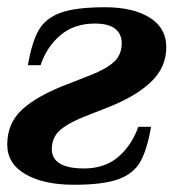

<svg xmlns="http://www.w3.org/2000/svg" viewBox="-34 -500 504 530"><path d="M-14 -101Q-14 -160 27.5 -198Q69 -236 153 -268L217 -293Q260 -310 281 -329.5Q302 -349 302 -381Q302 -406 284 -420.5Q266 -435 228 -435Q171 -435 133 -403Q95 -371 78 -320H43Q54 -384 73 -417Q92 -450 134 -465Q176 -480 256 -480Q333 -480 379 -451.5Q425 -423 425 -370Q425 -315 384.5 -275.5Q344 -236 270 -206L214 -184Q160 -164 134.5 -143Q109 -122 109 -89Q109 -35 198 -35Q255 -35 292 -66.5Q329 -98 348 -150H383Q372 -86 353 -53Q334 -20 292 -5Q250 10 170 10Q87 10 36.5 -19Q-14 -48 -14 -101Z"/></svg>

Font: Philosopher
Style: Bold Italic
Weight: 700
Italic angle: -10°
Designer: Jovanny Lemonad
Foundry: Jovanny Lemonad
Version: Version 2.000